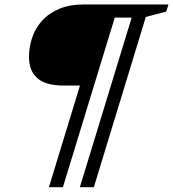

<svg xmlns="http://www.w3.org/2000/svg" viewBox="-20 -702 760 844"><path d="M256.5 121H195L440.5 -682.5H596.5L578.5 -624.5H484.5ZM392.5 121H331L576.5 -682.5H720.5L711 -651L621 -627.5ZM479 -682.5 370 -326H259Q181 -326 144.2 -358.2Q107.5 -390.5 107.5 -452Q107.5 -494.5 121 -535.5Q134.5 -576.5 163.8 -609.8Q193 -643 239.5 -662.8Q286 -682.5 351 -682.5Z"/></svg>

Font: Newsreader SemiBold
Style: Italic
Weight: 600
Italic angle: -17°
Designer: Hugues Gentile
Foundry: Production Type
Version: Version 1.003